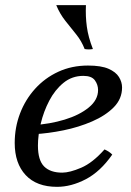

<svg xmlns="http://www.w3.org/2000/svg" viewBox="-20 -709 509 744"><path d="M221 -40Q250 -40 294.5 -59Q339 -78 385 -130Q394 -126 401 -121.5Q408 -117 415 -110Q369 -44 312.5 -14.5Q256 15 201 15Q122 15 79.5 -30.5Q37 -76 37 -155Q37 -215 57.5 -269Q78 -323 116 -365Q154 -407 206 -431Q258 -455 321 -455Q372 -455 400.5 -442.5Q429 -430 441 -410.5Q453 -391 453 -370Q453 -326 421 -293.5Q389 -261 337 -238.5Q285 -216 226 -204Q167 -192 113 -189L107 -224Q173 -228 230.5 -245.5Q288 -263 324 -292.5Q360 -322 360 -360Q360 -381 347.5 -398Q335 -415 303 -415Q259 -415 226 -388Q193 -361 171 -319Q149 -277 138 -230.5Q127 -184 127 -145Q127 -88 151 -64Q175 -40 221 -40ZM198 -689H313Q311 -646 316.5 -605.5Q322 -565 340 -519Q324 -516 308 -519Q296 -550 275.5 -575.5Q255 -601 233.5 -628Q212 -655 198 -689Z"/></svg>

Font: Poltawski Nowy
Style: Italic
Weight: 400
Italic angle: -12°
Designer: Adam Pótawski, Mateusz Machalski, Borys Kosmynka, Ania Wieluska
Foundry: Capitalics.wtf
Version: Version 1.001;gftools[0.9.25]